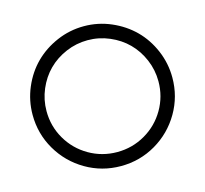

<svg xmlns="http://www.w3.org/2000/svg" viewBox="-103 -824 1015 950"><g transform="rotate(-15 404.0 -349.0)"><path d="M761.7 -348.1Q761.7 -251 713.6 -168.7Q665.5 -86.4 583.3 -38.3Q501 9.8 403.8 9.8Q306.6 9.8 224.4 -38.3Q142.1 -86.4 94 -168.7Q45.9 -251 45.9 -348.1Q45.9 -420.9 74.2 -487.3Q102.5 -553.7 150.6 -601.6Q198.7 -649.4 264.9 -678Q331.1 -706.5 403.8 -706.5Q476.6 -706.5 542.7 -678Q608.9 -649.4 657 -601.6Q705.1 -553.7 733.4 -487.3Q761.7 -420.9 761.7 -348.1ZM690.4 -348.1Q690.4 -406.2 667.7 -459.5Q645 -512.7 606.7 -551Q568.4 -589.4 515.1 -612.1Q461.9 -634.8 403.8 -634.8Q345.7 -634.8 292.5 -612.1Q239.3 -589.4 200.9 -551Q162.6 -512.7 139.9 -459.5Q117.2 -406.2 117.2 -348.1Q117.2 -270.5 155.5 -204.6Q193.8 -138.7 260 -100.3Q326.2 -62 403.8 -62Q481.4 -62 547.6 -100.3Q613.8 -138.7 652.1 -204.6Q690.4 -270.5 690.4 -348.1Z"/></g></svg>

Font: Basically A Sans Serif
Style: Regular
Weight: 400
Designer: Hyung-Suk Kim
Foundry: Mental Design
Version: 1.000